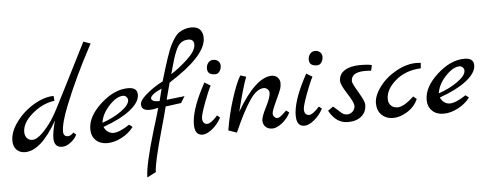

<svg xmlns="http://www.w3.org/2000/svg" viewBox="-61 -939 3479 1375"><g transform="rotate(-5 1679.0 -251.5)"><path d="M574 -739 625 -721 611 -695Q501 -490 424 -298Q373 -172 373 -109Q373 -93 381 -83.5Q389 -74 406.5 -74Q424 -74 447 -97L465 -80Q452 -51 420 -26.5Q388 -2 358 -2Q300 -2 300 -70Q300 -110 322 -193Q204 13 91 13Q52 13 29 -11Q6 -35 6 -76Q6 -141 58 -211Q110 -281 186 -325.5Q262 -370 328 -370L331 -335Q245 -324 170.5 -260.5Q96 -197 96 -131Q96 -103 111 -86.5Q126 -70 150 -70Q199 -70 278 -175Q307 -213 344.5 -286Q382 -359 404.5 -403.5Q427 -448 448.5 -490.5Q470 -533 505 -602.5Q540 -672 574 -739Z M849 -118 872 -100Q841 -57 787 -28.5Q733 0 682 0Q631 0 600 -30Q569 -60 569 -109Q569 -201 666.5 -290Q764 -379 864 -379Q930 -379 930 -327Q930 -273 860.5 -218Q791 -163 665 -118Q674 -95 693 -82Q712 -69 732 -69Q775 -69 849 -118ZM660 -148Q741 -176 799 -218Q857 -260 857 -295Q857 -308 847 -318Q837 -328 824 -328Q777 -328 722.5 -269.5Q668 -211 660 -148Z M1164 -393 1132 -272 1262 -287 1233 -240 1121 -225Q1108 -171 1077 -62Q1010 174 1010 237L946 270Q946 184 1020 -62Q1058 -185 1067 -220Q1032 -211 1003 -211Q946 -211 946 -256Q946 -281 984 -316Q1039 -367 1115 -406Q1174 -607 1200 -658Q1235 -727 1264 -746Q1307 -773 1353 -773Q1399 -773 1418 -747Q1437 -721 1435 -686Q1430 -560 1164 -393ZM1324 -688Q1268 -688 1241 -634Q1220 -592 1204 -533Q1188 -474 1181 -452Q1236 -486 1299 -544Q1362 -602 1364 -645Q1366 -688 1324 -688ZM1081 -267 1103 -355Q1065 -339 1043.5 -322Q1022 -305 1022 -293Q1022 -267 1081 -267Z M1495 -424Q1439 -424 1439 -469Q1439 -494 1453 -511Q1467 -528 1489 -528Q1511 -528 1525 -515Q1539 -502 1539 -481Q1539 -460 1527 -442Q1515 -424 1495 -424ZM1482 -129 1502 -112Q1478 -66 1438.5 -33.5Q1399 -1 1367 -1Q1311 -1 1311 -79Q1311 -176 1391 -332Q1409 -366 1412 -372L1455 -346Q1434 -308 1403.5 -225Q1373 -142 1373 -118.5Q1373 -95 1383 -85Q1393 -75 1407 -75Q1434 -75 1482 -129Z M1978 -121 1999 -105Q1977 -61 1938.5 -31Q1900 -1 1869 -1Q1838 -1 1820 -19Q1802 -37 1802 -64Q1802 -91 1836.5 -158.5Q1871 -226 1871 -258Q1871 -272 1859.5 -283.5Q1848 -295 1832 -295Q1781 -295 1729 -217.5Q1677 -140 1613 6L1553 -15Q1572 -131 1607.5 -241.5Q1643 -352 1673 -400L1714 -387Q1686 -316 1643 -142Q1781 -378 1897 -378Q1922 -378 1938.5 -361Q1955 -344 1955 -321Q1955 -298 1949 -279.5Q1943 -261 1911.5 -193.5Q1880 -126 1880 -109Q1880 -92 1890 -82.5Q1900 -73 1909 -73Q1918 -73 1924 -76Q1930 -79 1937.5 -85Q1945 -91 1951 -96Q1957 -101 1965.5 -109.5Q1974 -118 1978 -121Z M2227 -424Q2171 -424 2171 -469Q2171 -494 2185 -511Q2199 -528 2221 -528Q2243 -528 2257 -515Q2271 -502 2271 -481Q2271 -460 2259 -442Q2247 -424 2227 -424ZM2214 -129 2234 -112Q2210 -66 2170.5 -33.5Q2131 -1 2099 -1Q2043 -1 2043 -79Q2043 -176 2123 -332Q2141 -366 2144 -372L2187 -346Q2166 -308 2135.5 -225Q2105 -142 2105 -118.5Q2105 -95 2115 -85Q2125 -75 2139 -75Q2166 -75 2214 -129Z M2618 -391 2609 -352Q2592 -354 2565 -354Q2465 -354 2465 -288Q2465 -274 2505.5 -206Q2546 -138 2546 -115Q2546 -61 2509.5 -30.5Q2473 0 2412 0Q2328 0 2277 -93L2315 -120Q2329 -109 2345 -93.5Q2361 -78 2369 -72Q2388 -55 2411 -55Q2434 -55 2451 -71.5Q2468 -88 2468 -112.5Q2468 -137 2424.5 -204Q2381 -271 2381 -298Q2381 -347 2422.5 -373Q2464 -399 2531.5 -399Q2599 -399 2618 -391Z M2893 -142 2917 -122Q2893 -67 2840 -34Q2787 -1 2737.5 -1Q2688 -1 2655.5 -32Q2623 -63 2623 -117Q2623 -171 2670 -234Q2717 -297 2791.5 -338Q2866 -379 2938 -379Q2948 -379 2968 -377L2965 -338Q2855 -333 2782.5 -271Q2710 -209 2710 -139Q2710 -110 2728 -92Q2746 -74 2775 -74Q2821 -74 2893 -142Z M3267 -118 3290 -100Q3259 -57 3205 -28.5Q3151 0 3100 0Q3049 0 3018 -30Q2987 -60 2987 -109Q2987 -201 3084.5 -290Q3182 -379 3282 -379Q3348 -379 3348 -327Q3348 -273 3278.5 -218Q3209 -163 3083 -118Q3092 -95 3111 -82Q3130 -69 3150 -69Q3193 -69 3267 -118ZM3078 -148Q3159 -176 3217 -218Q3275 -260 3275 -295Q3275 -308 3265 -318Q3255 -328 3242 -328Q3195 -328 3140.5 -269.5Q3086 -211 3078 -148Z"/></g></svg>

Font: Marck Script
Style: Regular
Weight: 400
Designer: Denis Masharov, Marck Fogel
Foundry: Denis Masharov
Version: Version 1.002